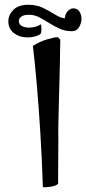

<svg xmlns="http://www.w3.org/2000/svg" viewBox="-20 -747 362 806"><path d="M233 -580Q233 -541 231.5 -484.5Q230 -428 228.5 -366.5Q227 -305 225.5 -250.5Q224 -196 225 -161Q225 -124 224.5 -83.5Q224 -43 224 -13Q224 17 224 24Q217 33 195 36.5Q173 40 160 39Q156 -85 149 -195.5Q142 -306 134 -397.5Q126 -489 118 -554Q145 -572 177 -581.5Q209 -591 221 -591Q225 -591 233 -580ZM95 -590Q62 -590 38.5 -608Q15 -626 15 -658Q15 -684 36 -705.5Q57 -727 99 -727Q134 -727 161.5 -713.5Q189 -700 211 -686Q233 -672 252 -670Q254 -691 265.5 -701.5Q277 -712 287 -712Q305 -712 313.5 -698.5Q322 -685 322 -668Q322 -650 312 -633Q302 -616 282 -616Q254 -616 230.5 -626.5Q207 -637 186 -650.5Q165 -664 144.5 -674.5Q124 -685 102 -685Q79 -685 69 -677Q59 -669 59 -659Q59 -645 71.5 -638Q84 -631 102 -631Q130 -631 152 -645Q154 -637 154 -625Q154 -618 152.5 -611Q151 -604 147 -602Q134 -595 121 -592.5Q108 -590 95 -590Z"/></svg>

Font: Ruwudu SemiBold
Style: Regular
Weight: 600
Designer: Becca Hirsbrunner Spalinger
Foundry: SIL International
Version: Version 3.000